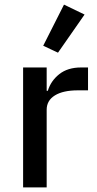

<svg xmlns="http://www.w3.org/2000/svg" viewBox="-20 -811 419 831"><path d="M231 -583 167 -613 257 -791 346 -748ZM80 0V-519H182V-418H187Q200 -461 236.5 -490Q273 -519 331 -519H361V-420H317Q253 -420 217.5 -398Q182 -376 182 -336V0Z"/></svg>

Font: Anuphan Medium
Style: Regular
Weight: 500
Designer: Mike Abbink, Paul van der Laan, Pieter van Rosmalen, Mint Tantisuwanna
Foundry: Bold Monday; Cadson Demak
Version: Version 3.002;hotconv 1.0.109;makeotfexe 2.5.65596